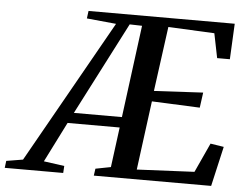

<svg xmlns="http://www.w3.org/2000/svg" viewBox="-141 -808 1121 872"><g transform="rotate(5 419.5 -371.5)"><path d="M-89 0 -85 -32 -9.5 -44.5 357.5 -695.5 223.5 -708.5 228 -743H894.5L886.5 -580.5H828.5L806 -692L595.5 -702L555.5 -407L779 -419L769.5 -349.5L550.5 -359L509 -44.5L771 -57L832.5 -191L893.5 -181.5L852 0H317L321.5 -32L391 -45.5L415 -228H177.5L85.5 -45L179.5 -32L177.5 0ZM202 -276H421L476 -697L419.5 -698.5Z"/></g></svg>

Font: Merriweather 72pt Medium
Style: Italic
Weight: 500
Italic angle: -7.8°
Version: Version 2.101